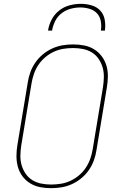

<svg xmlns="http://www.w3.org/2000/svg" viewBox="-20 -975 640 1003"><path d="M247 8Q217 8 189 2.5Q161 -3 137.5 -17.5Q114 -32 97.5 -54Q81 -76 73.5 -103Q66 -130 66 -159.5Q66 -189 71 -218L125 -544Q129 -571 138.5 -597.5Q148 -624 164.5 -648Q181 -672 204 -691Q227 -710 253.5 -722Q280 -734 307.5 -738.5Q335 -743 362 -743Q392 -743 420 -737.5Q448 -732 471.5 -717.5Q495 -703 511.5 -681Q528 -659 536 -632Q544 -605 543.5 -575.5Q543 -546 538 -517L484 -191Q480 -164 470.5 -137.5Q461 -111 444.5 -87Q428 -63 405 -44Q382 -25 355.5 -13Q329 -1 301.5 3.5Q274 8 247 8ZM247 -11Q272 -11 297.5 -15Q323 -19 347 -30Q371 -41 392 -58.5Q413 -76 428 -98.5Q443 -121 451.5 -145.5Q460 -170 464 -194L518 -520Q522 -546 522.5 -572.5Q523 -599 516 -623Q509 -647 495 -667.5Q481 -688 460 -701Q439 -714 413.5 -719Q388 -724 362 -724Q337 -724 311.5 -720Q286 -716 262 -705Q238 -694 217 -676.5Q196 -659 181 -636.5Q166 -614 157.5 -589.5Q149 -565 145 -541L91 -215Q87 -189 86.5 -162.5Q86 -136 93 -112Q100 -88 114 -67.5Q128 -47 149 -34Q170 -21 195.5 -16Q221 -11 247 -11ZM231 -815Q235 -844 249.5 -872Q264 -900 288.5 -919.5Q313 -939 343 -947Q373 -955 402 -955Q431 -955 458.5 -947Q486 -939 504 -919.5Q522 -900 527 -872Q532 -844 528 -815H507Q511 -840 506.5 -864.5Q502 -889 486.5 -905.5Q471 -922 447.5 -929Q424 -936 399 -936Q374 -936 348.5 -929Q323 -922 301.5 -905.5Q280 -889 268 -864.5Q256 -840 252 -815Z"/></svg>

Font: Iosevka SS04 Thin Extended
Style: Italic
Weight: 100
Width: 7
Italic angle: -9°
Monospace: yes
Designer: Belleve Invis
Foundry: Belleve Invis
Version: Version 19.0.0; ttfautohint (v1.8.4)